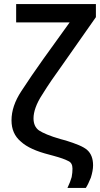

<svg xmlns="http://www.w3.org/2000/svg" viewBox="-20 -787 495 951"><path d="M314 144H405C413 132 421 115 430 93C437 70 441 50 441 32C441 -2 431 -27 412 -44C393 -61 357 -75 306 -91L280 -98C227 -113 191 -129 173 -141C155 -154 146 -174 146 -201C146 -233 160 -274 189 -318C218 -365 251 -413 288 -464L455 -702V-767H60V-676H325L194 -494C154 -438 118 -385 86 -336C53 -286 37 -238 37 -191C37 -147 52 -112 83 -86C113 -58 161 -37 224 -21L246 -15C279 -6 302 2 317 10C332 16 339 29 339 48C339 61 338 75 335 90C331 105 324 123 314 144Z"/></svg>

Font: Cheyenne Sans Medium
Style: Regular
Weight: 500
Designer: The Public Sans project authors (U.S. Web Design System), Libre Franklin designed by Pablo Impallari and Rodrigo Fuenzal
Foundry: The Cheyenne Sans Project Authors
Version: Version 2.007